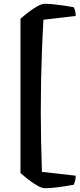

<svg xmlns="http://www.w3.org/2000/svg" viewBox="-20 -821 423 1012"><path d="M216 171Q202 171 179 158.5Q156 146 131.5 127Q107 108 88 91V-722Q107 -739 131 -757.5Q155 -776 178 -788.5Q201 -801 216 -801Q238 -801 265.5 -798Q293 -795 320.5 -791Q348 -787 368 -783Q371 -779 375 -767.5Q379 -756 379 -737L209 -717Q204 -631 201 -551.5Q198 -472 196.5 -393.5Q195 -315 195 -230Q195 -158 196.5 -81Q198 -4 201 85L379 105Q379 123 375 135.5Q371 148 368 153Q350 156 322.5 160.5Q295 165 266.5 168Q238 171 216 171Z"/></svg>

Font: Texturina Medium 12pt ExtraBold
Style: Regular
Weight: 800
Version: Version 1.002